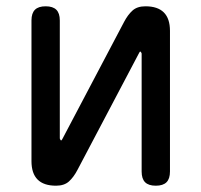

<svg xmlns="http://www.w3.org/2000/svg" viewBox="-20 -580 640 610"><path d="M80 -68V-515Q80 -538 91 -549Q102 -560 125 -560Q148 -560 159 -549Q170 -538 170 -515V-140Q172 -134 174 -134Q176 -134 176.5 -135.5Q177 -137 179 -140L374 -510Q386 -533 401 -546.5Q416 -560 442 -560Q481 -560 500.5 -540.5Q520 -521 520 -482V-35Q520 -12 509 -1Q498 10 475 10Q452 10 441 -1Q430 -12 430 -35V-410Q428 -416 426 -416Q424 -416 423.5 -414.5Q423 -413 421 -410L226 -40Q214 -17 199 -3.5Q184 10 158 10Q119 10 99.5 -9.5Q80 -29 80 -68Z"/></svg>

Font: Maple Mono NF
Style: Regular
Weight: 400
Monospace: yes
Designer: subframe7536
Version: Version 7.000